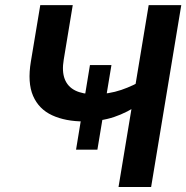

<svg xmlns="http://www.w3.org/2000/svg" viewBox="-20 -748 745 768"><path d="M317.9 -262.2Q241.7 -262.2 188.5 -286.9Q135.3 -311.5 112.3 -364.5Q89.4 -417.5 103.5 -502L141.1 -727.5H271L234.9 -509.3Q227.1 -462.9 238.8 -432.1Q250.5 -401.4 280.5 -386.2Q310.5 -371.1 357.9 -371.1Q414.6 -371.1 465.3 -388.4Q516.1 -405.8 557.1 -432.1L541 -333.5Q489.7 -297.9 436.3 -280Q382.8 -262.2 317.9 -262.2ZM454.1 0 574.7 -727.5H705.1L584.5 0ZM284.2 -149.4 339.8 -487.8H425.8L369.6 -149.4Z"/></svg>

Font: Inter 17pt SemiBold
Style: Italic
Weight: 600
Italic angle: -9.3988°
Version: Version 4.001;git-66647c0bb